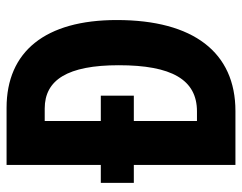

<svg xmlns="http://www.w3.org/2000/svg" viewBox="-98 -656 754 599"><g transform="rotate(-90 279.5 -357.0)"><path d="M242 -714H64V-420H8V-317H64V0H232C415 0 516 -131 516 -370C516 -593 418 -714 242 -714ZM240 -595C329 -595 375 -524 375 -364C375 -199 330 -120 231 -120H201V-317H280V-420H201V-595Z"/></g></svg>

Font: Noto Sans Thai Looped ExtraCondensed
Style: Bold
Weight: 700
Width: 2
Designer: Sasikarn Vongin, Ben Mitchell
Foundry: The Fontpad Ltd
Version: Version 1.001